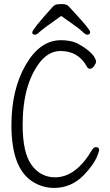

<svg xmlns="http://www.w3.org/2000/svg" viewBox="-20 -907 540 941"><path d="M246 14Q187 14 138 -18Q36 -84 36 -293Q36 -468 106 -589Q176 -710 279 -710Q323 -710 356 -696Q420 -662 442 -628Q451 -612 451 -605Q451 -598 441.5 -584Q432 -570 421 -570Q411 -570 406 -580Q365 -657 276 -657Q224 -657 182 -610Q91 -500 91 -295Q91 -158 135 -98Q179 -38 250 -38Q352 -38 431 -172Q440 -186 450 -186Q466 -186 466 -170Q466 -167 458 -146Q442 -102 389 -47Q328 14 246 14ZM152 -737Q138 -737 138 -748Q138 -763 238 -873Q247 -883 256.5 -885Q266 -887 286 -887Q307 -887 317.5 -875Q328 -863 346 -844Q422 -762 422 -750Q422 -737 407 -737Q399 -737 383.5 -752.5Q368 -768 280 -829Q189 -765 174.5 -751Q160 -737 152 -737Z"/></svg>

Font: LXGW WenKai Mono TC Light
Style: Regular
Weight: 300
Designer: LXGW / Fontworks Inc.
Foundry: LXGW / Fontworks Inc.
Version: Version 1.330